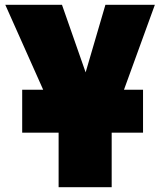

<svg xmlns="http://www.w3.org/2000/svg" viewBox="-20 -550 697 796"><path d="M72 0V-178H159L2 -530H237L335 -250L417 -530H622L494 -178H573V0H443V226H223V0Z"/></svg>

Font: Golos Text Black
Style: Regular
Weight: 900
Designer: A.Korolkova, Vitaly Kuzmin
Foundry: ParaType Ltd
Version: Version 2.004